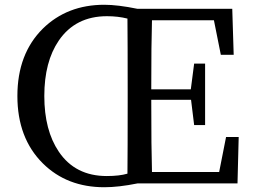

<svg xmlns="http://www.w3.org/2000/svg" viewBox="-20 -770 1063 806"><path d="M418 16Q261 16 160 -84Q53 -190 53 -367Q53 -544 160 -650Q262 -750 418 -750Q474 -750 557 -733H955L961 -540H907L878 -685H618Q615 -590 615 -395H781L795 -503H841V-245H795L782 -351H615Q615 -145 618 -48H900L929 -195H982L977 0H557Q478 16 418 16ZM428 -31Q481 -31 515 -41Q516 -139 516 -339V-393Q516 -593 515 -692Q475 -702 429 -702Q297 -702 227 -600Q166 -511 166 -367Q166 -223 227 -133Q296 -31 428 -31Z"/></svg>

Font: GenRyuMin TW M
Style: Regular
Weight: 500
Version: Version 1.501;PS 1;hotconv 16.6.51;makeotf.lib2.5.65220